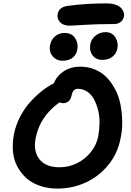

<svg xmlns="http://www.w3.org/2000/svg" viewBox="-20 -1105 775 1135"><path d="M393.1 -953.1Q354 -953.1 334.7 -974.4Q315.4 -995.6 320.8 -1022.9Q328.6 -1064 383.8 -1070.8Q490.7 -1085 609.9 -1085Q640.6 -1085 663.1 -1077.1Q685.5 -1069.3 696.3 -1057.1Q707 -1044.9 711.2 -1032.5Q715.3 -1020 712.9 -1008.8Q709 -987.8 693.4 -975.3Q677.7 -962.9 654.8 -962.9Q557.6 -962.9 476.8 -958Q396 -953.1 393.1 -953.1ZM584 -751Q547.4 -751 527.1 -778.1Q506.8 -805.2 514.2 -845.2Q520 -875 545.7 -895Q571.3 -915 603 -915Q642.6 -915 661.9 -884Q681.2 -853 673.8 -817.9Q668.9 -790 645.8 -770.5Q622.6 -751 584 -751ZM275.9 -836.9Q281.7 -869.6 305.2 -889.9Q328.6 -910.2 360.8 -910.2Q404.3 -910.2 424.3 -879.2Q444.3 -848.1 437 -811Q431.6 -782.2 409.7 -764.2Q387.7 -746.1 350.1 -746.1Q312.5 -746.1 290.5 -773.4Q268.6 -800.8 275.9 -836.9ZM319.8 9.8Q262.7 9.8 215.1 -6.8Q167.5 -23.4 135.3 -52.5Q103 -81.5 81.8 -121.8Q60.5 -162.1 56.6 -209.7Q52.7 -257.3 62 -310.1Q73.2 -366.7 100.8 -418.5Q128.4 -470.2 163.6 -507.6Q198.7 -544.9 232.4 -570.8Q266.1 -596.7 298.8 -612.8Q314 -654.8 355.7 -682.9Q397.5 -710.9 455.1 -710.9Q502 -710.9 542.2 -693.8Q582.5 -676.8 611.1 -647Q639.6 -617.2 661.1 -576.4Q682.6 -535.6 691.9 -488.3Q701.2 -440.9 702.4 -388.4Q703.6 -335.9 691.9 -283.2Q674.8 -196.8 619.9 -129.4Q564.9 -62 486.6 -26.1Q408.2 9.8 319.8 9.8ZM190.9 -290Q175.8 -211.4 212.9 -163.8Q250 -116.2 333 -116.2Q384.3 -116.2 432.1 -138.7Q480 -161.1 515.1 -203.6Q550.3 -246.1 561 -299.8Q567.9 -340.8 568.4 -380.6Q568.8 -420.4 559.3 -456.5Q549.8 -492.7 534.4 -520.3Q519 -547.9 494.4 -564Q469.7 -580.1 439.9 -580.1Q410.6 -580.1 402.8 -539.1Q398.4 -518.1 385.5 -506.6Q372.6 -495.1 355 -495.1Q343.3 -495.1 332 -500Q216.8 -418.5 190.9 -290Z"/></svg>

Font: Shantell Sans Normal
Style: Italic
Weight: 600
Italic angle: -11.31°
Designer: Stephen Nixon, Anya Danilova, Shantell Martin
Foundry: Arrow Type
Version: Version 1.006;[559af2be0]